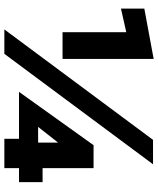

<svg xmlns="http://www.w3.org/2000/svg" viewBox="60 -804 743 904"><g transform="rotate(90 432.0 -351.5)"><path d="M20 -549V-659L257 -703V-274H131V-574ZM638 -700H753L233 0H118ZM837 -69H771V0H633V-69H412L663 -420H771V-180H837ZM651 -253 577 -159H651Z"/></g></svg>

Font: Jost* Black
Style: Regular
Weight: 900
Version: Version 3.7